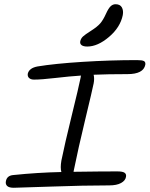

<svg xmlns="http://www.w3.org/2000/svg" viewBox="-20 -972 704 904"><path d="M391.1 -752.9Q372.6 -752.9 364 -759.5Q355.5 -766.1 357.9 -777.8Q360.8 -791 370.8 -800.3Q380.9 -809.6 407.2 -826.2Q438 -845.7 451.9 -861.8Q465.8 -877.9 479 -907.2Q490.7 -933.1 501 -942.6Q511.2 -952.1 523.9 -952.1Q545.4 -952.1 553.7 -937.3Q562 -922.4 558.1 -900.9Q546.4 -843.3 493.2 -798.1Q439.9 -752.9 391.1 -752.9ZM44.9 -87.9Q22.9 -87.9 13.9 -96.2Q4.9 -104.5 7.8 -119.1Q12.7 -145.5 43 -147.9Q157.2 -159.7 269 -162.1Q263.2 -181.6 269 -215.8Q284.7 -293.5 317.6 -427.5Q350.6 -561.5 359.9 -607.9Q359.9 -612.3 361.8 -616.2Q308.6 -612.8 241.9 -605Q175.3 -597.2 140.1 -597.2Q125.5 -597.2 117.2 -604.5Q108.9 -611.8 110.8 -625Q117.2 -651.9 157.2 -659.2Q237.3 -672.4 367.9 -680.7Q498.5 -689 625 -689Q649.9 -689 658 -684.3Q666 -679.7 664.1 -667Q655.3 -623 580.1 -623Q486.8 -623 420.9 -620.1Q425.3 -601.6 420.9 -579.1Q415.5 -551.3 381.8 -411.6Q348.1 -272 327.1 -168Q327.1 -167 326.7 -165.5Q326.2 -164.1 326.2 -163.1Q456.1 -165 532.2 -165Q558.1 -165 566.9 -158.4Q575.7 -151.9 573.2 -139.2Q570.3 -121.6 550 -110.4Q529.8 -99.1 494.1 -99.1Q375 -99.1 220 -93.5Q64.9 -87.9 44.9 -87.9Z"/></svg>

Font: Shantell Sans Irregular Bouncy
Style: Italic
Weight: 300
Italic angle: -11.31°
Designer: Stephen Nixon, Anya Danilova, Shantell Martin
Foundry: Arrow Type
Version: Version 1.006;[9816181b4]